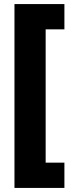

<svg xmlns="http://www.w3.org/2000/svg" viewBox="-20 -754 356 942"><path d="M296 168V44H204V-610H296V-734H51V168Z"/></svg>

Font: Noto Sans Georgian SemiCondensed Black
Style: Regular
Weight: 900
Width: 4
Designer: Monotype Design Team, Akaki Razmadze
Foundry: Google LLC
Version: Version 2.005